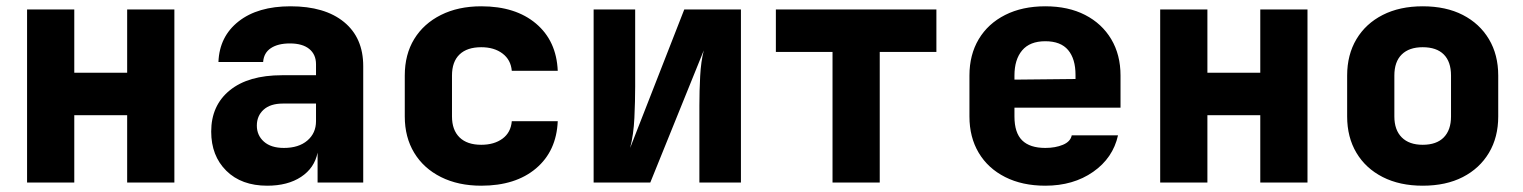

<svg xmlns="http://www.w3.org/2000/svg" viewBox="-20 -580 4840 610"><path d="M66 0V-550H216V-349H384V-550H534V0H384V-214H216V0Z M829 10Q747 10 699 -37.5Q651 -85 651 -162Q651 -245 710 -293Q769 -341 876 -341H984V-376Q984 -407 962.5 -424.5Q941 -442 901 -442Q863 -442 840.5 -427Q818 -412 816 -383H674Q677 -464 738 -512Q799 -560 903 -560Q1012 -560 1073 -510Q1134 -460 1134 -370V0H989V-95Q979 -46 936.5 -18Q894 10 829 10ZM882 -110Q929 -110 956.5 -133.5Q984 -157 984 -195V-251H879Q839 -251 817.5 -231.5Q796 -212 796 -181Q796 -150 818.5 -130Q841 -110 882 -110Z M1509 10Q1436 10 1381 -17.5Q1326 -45 1296 -94.5Q1266 -144 1266 -210V-340Q1266 -407 1296 -456Q1326 -505 1381 -532.5Q1436 -560 1509 -560Q1618 -560 1683 -505Q1748 -450 1752 -355H1606Q1603 -390 1576.5 -410Q1550 -430 1509 -430Q1464 -430 1440 -407Q1416 -384 1416 -340V-210Q1416 -167 1440 -143.5Q1464 -120 1509 -120Q1550 -120 1576.5 -139.5Q1603 -159 1606 -195H1752Q1748 -100 1683 -45Q1618 10 1509 10Z M1866 0V-550H1998V-305Q1998 -259 1995.5 -205.5Q1993 -152 1982 -110L2154 -550H2334V0H2202V-245Q2202 -291 2204.5 -338Q2207 -385 2216 -420L2046 0Z M2625 0V-415H2445V-550H2955V-415H2775V0Z M3301 10Q3228 10 3173.5 -17.5Q3119 -45 3089.5 -94.5Q3060 -144 3060 -210V-340Q3060 -406 3089.5 -455.5Q3119 -505 3173.5 -532.5Q3228 -560 3301 -560Q3374 -560 3427.5 -532.5Q3481 -505 3510.5 -455.5Q3540 -406 3540 -340V-238H3203V-210Q3203 -158 3227.5 -134Q3252 -110 3301 -110Q3333 -110 3357 -120Q3381 -130 3385 -150H3532Q3516 -78 3453 -34Q3390 10 3301 10ZM3203 -340V-327L3397 -329V-342Q3397 -393 3373.5 -421Q3350 -449 3301 -449Q3252 -449 3227.5 -420Q3203 -391 3203 -340Z M3666 0V-550H3816V-349H3984V-550H4134V0H3984V-214H3816V0Z M4500 10Q4427 10 4373 -17.5Q4319 -45 4289.5 -94.5Q4260 -144 4260 -210V-340Q4260 -406 4289.5 -455.5Q4319 -505 4373 -532.5Q4427 -560 4500 -560Q4574 -560 4627.5 -532.5Q4681 -505 4710.5 -455.5Q4740 -406 4740 -340V-210Q4740 -144 4710.5 -94.5Q4681 -45 4627.5 -17.5Q4574 10 4500 10ZM4500 -120Q4544 -120 4567 -143.5Q4590 -167 4590 -210V-340Q4590 -384 4567 -407Q4544 -430 4500 -430Q4457 -430 4433.5 -407Q4410 -384 4410 -340V-210Q4410 -167 4433.5 -143.5Q4457 -120 4500 -120Z"/></svg>

Font: JetBrains Mono NL ExtraBold
Style: Regular
Weight: 800
Designer: Philipp Nurullin, Konstantin Bulenkov
Foundry: JetBrains
Version: Version 2.304; ttfautohint (v1.8.4.7-5d5b)